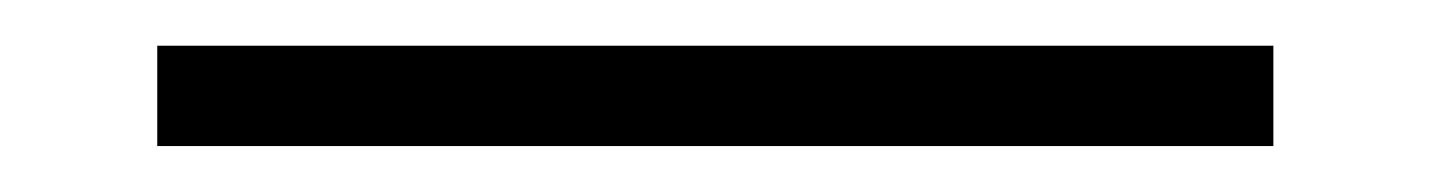

<svg xmlns="http://www.w3.org/2000/svg" viewBox="-20 -20 626 84"><path d="M48.8 43.9V0H537.1V43.9Z"/></svg>

Font: Cascadia Code ExtraLight
Style: Regular
Weight: 200
Monospace: yes
Designer: Aaron Bell
Foundry: Saja Typeworks
Version: Version 2407.024; ttfautohint (v1.8.4)